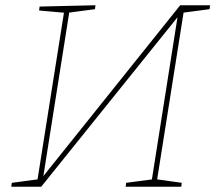

<svg xmlns="http://www.w3.org/2000/svg" viewBox="-20 -712 821 732"><path d="M23 0 25 -15 130 -29 122 -21 225 -671 230 -663 129 -672 131 -687 344 -692 342 -677 236 -663 245 -671 143 -26 136 -29 667 -692H781L779 -677L673 -663L681 -671L578 -21L573 -29L673 -15L671 0H459L461 -15L567 -29L558 -21L660 -667L667 -659L137 0Z"/></svg>

Font: Bitter Thin
Style: Italic
Weight: 100
Italic angle: -9°
Designer: Sol Matas, and Bitter project Authors
Foundry: Sol Matas
Version: Version 2.002